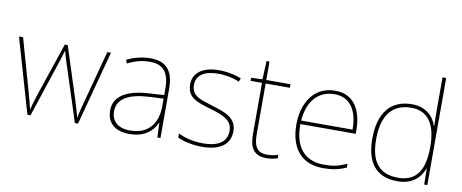

<svg xmlns="http://www.w3.org/2000/svg" viewBox="-67 -1046 3229 1342"><g transform="rotate(10 1548.0 -375.0)"><path d="M380 -388 506 1H528L669 -527H643L544 -156C529 -99 521 -72 517 -41H515C507 -72 497 -106 481 -157L362 -527H341L216 -156C196 -95 190 -72 182 -41H180C173 -72 167 -95 150 -156L45 -527H16L169 1H191L320 -388C331 -420 339 -446 349 -482H351C361 -446 369 -423 380 -388Z M949 -537C890 -537 835 -522 782 -498L791 -472C848 -501 896 -512 949 -512C1042 -512 1087 -463 1087 -343V-300L984 -294C827 -285 733 -234 733 -129C733 -45 787 10 893 10C1001 10 1057 -42 1085 -103H1087L1091 0H1113V-350C1113 -480 1058 -537 949 -537ZM986 -270 1087 -275V-220C1085 -99 1026 -15 893 -15C808 -15 761 -58 761 -129C761 -222 850 -263 986 -270Z M1607 -134C1607 -235 1517 -258 1429 -286C1348 -312 1279 -325 1279 -407C1279 -478 1338 -513 1434 -513C1487 -513 1546 -501 1583 -483L1594 -508C1552 -525 1497 -538 1434 -538C1322 -538 1252 -489 1252 -407C1252 -309 1327 -290 1420 -262C1508 -236 1580 -212 1580 -134C1580 -60 1530 -15 1409 -15C1347 -15 1288 -28 1235 -54V-24C1273 -7 1336 10 1409 10C1541 10 1607 -45 1607 -134Z M1866 -15C1792 -15 1771 -61 1771 -143V-503H1943V-528H1771V-659H1750L1744 -528L1664 -525V-503H1745V-140C1745 -47 1773 10 1866 10C1901 10 1923 4 1945 -3V-28C1923 -20 1899 -15 1866 -15Z M2260 -538C2106 -538 2032 -408 2032 -259C2032 -104 2103 10 2269 10C2333 10 2381 0 2432 -23V-50C2370 -22 2333 -15 2269 -15C2132 -15 2057 -105 2059 -266H2452V-291C2452 -430 2395 -538 2260 -538ZM2260 -513C2372 -513 2426 -423 2425 -291H2060C2072 -436 2148 -513 2260 -513Z M2796 10C2901 10 2957 -46 2981 -113H2983L2985 0H3007V-760H2981V-543C2981 -501 2981 -459 2983 -414H2981C2959 -484 2900 -538 2804 -538C2654 -538 2572 -437 2572 -254C2572 -83 2644 10 2796 10ZM2796 -15C2662 -15 2599 -94 2599 -254C2599 -427 2672 -513 2804 -513C2923 -513 2981 -426 2981 -266V-263C2981 -107 2929 -15 2796 -15Z"/></g></svg>

Font: Noto Kufi Arabic Thin
Style: Regular
Weight: 100
Designer: Monotype Design Team, David Williams, Khaled Hosny
Foundry: Google LLC
Version: Version 2.109